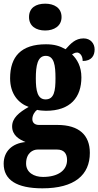

<svg xmlns="http://www.w3.org/2000/svg" viewBox="-32 -791 535 1045"><path d="M214 -625C262 -625 303 -649 303 -698C303 -749 262 -771 214 -771C164 -771 126 -749 126 -698C126 -649 164 -625 214 -625ZM199 234C374 234 457 161 457 41C457 -55 399 -111 280 -111H180C161 -111 144 -120 144 -143C144 -165 159 -186 170 -193C180 -190 206 -188 218 -188C352 -188 411 -262 411 -370C411 -429 388 -468 360 -495C367 -499 375 -505 388 -505C399 -505 418 -492 418 -459C467 -459 483 -489 483 -522C483 -554 461 -582 423 -582C378 -582 353 -554 325 -523C293 -541 263 -550 218 -550C83 -550 23 -483 23 -365C23 -280 68 -229 124 -209C71 -179 34 -148 34 -103C34 -55 72 -32 107 -18C34 -11 -12 33 -12 100C-12 188 58 234 199 234ZM216 -250C172 -250 163 -298 163 -364C163 -433 172 -487 217 -487C263 -487 270 -435 270 -365C270 -297 263 -250 216 -250ZM202 172C153 172 110 148 110 99C110 41 148 23 172 23H279C317 23 333 46 333 80C333 137 283 172 202 172Z"/></svg>

Font: Noto Serif Ethiopic ExtraCondensed Black
Style: Regular
Weight: 900
Width: 2
Designer: Monotype Design Team
Foundry: Monotype Imaging Inc.
Version: Version 2.102